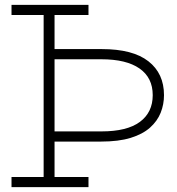

<svg xmlns="http://www.w3.org/2000/svg" viewBox="-20 -772 732 792"><path d="M27.5 -710V-752H345V-710H205V-42H345V0H27.5V-42H160V-710ZM192.5 -527.5V-569.5H400Q528 -569.5 592.2 -519.2Q656.5 -469 656.5 -379.5Q656.5 -341.5 642.8 -307Q629 -272.5 598.8 -245.5Q568.5 -218.5 518.8 -203.2Q469 -188 397 -188H198.5V-230H399Q504 -230 557 -269.2Q610 -308.5 610 -379.5Q610 -451.5 555.5 -489.5Q501 -527.5 398.5 -527.5Z"/></svg>

Font: Hepta Slab ExtraLight Light
Style: Regular
Weight: 300
Version: Version 1.100